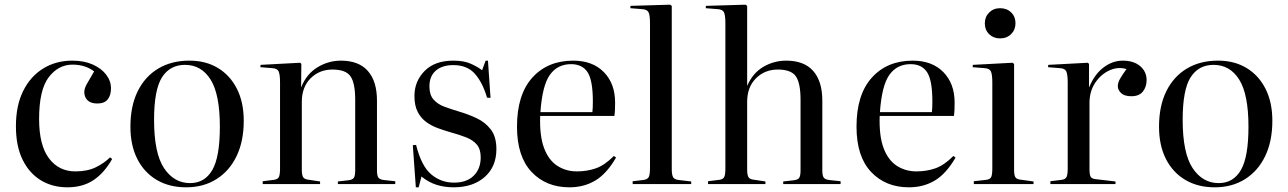

<svg xmlns="http://www.w3.org/2000/svg" viewBox="-20 -786 5502 820"><path d="M268 14Q204 14 154.5 -16Q105 -46 76.5 -104Q48 -162 48 -247Q48 -335 79 -397.5Q110 -460 164.5 -493.5Q219 -527 289 -527Q339 -527 376 -510.5Q413 -494 433.5 -467Q454 -440 454 -409Q454 -379 440 -361.5Q426 -344 396 -344Q368 -344 354 -357.5Q340 -371 340 -393Q340 -408 351 -427.5Q362 -447 382 -481Q344 -510 290 -510Q229 -510 188 -456Q147 -402 147 -278Q147 -166 189 -110Q231 -54 302 -54Q353 -54 389 -71.5Q425 -89 450 -114L459 -107Q425 -47 379 -16.5Q333 14 268 14Z M775 14Q703 14 649.5 -17.5Q596 -49 566.5 -107Q537 -165 537 -245Q537 -333 568 -396Q599 -459 655.5 -493Q712 -527 789 -527Q859 -527 911 -495.5Q963 -464 992 -406.5Q1021 -349 1021 -270Q1021 -183 990.5 -119.5Q960 -56 904.5 -21Q849 14 775 14ZM792 -4Q854 -4 886.5 -59.5Q919 -115 919 -245Q919 -383 879.5 -446Q840 -509 770 -509Q706 -509 672 -456Q638 -403 638 -274Q638 -132 680.5 -68Q723 -4 792 -4Z M1102 0V-12L1150 -18Q1166 -20 1171 -30Q1176 -40 1176 -66V-433Q1176 -468 1170 -481Q1164 -494 1142 -495L1092 -499L1093 -509L1262 -518L1267 -513L1266 -415H1267Q1290 -471 1336.5 -499Q1383 -527 1436 -527Q1512 -527 1551 -483Q1590 -439 1590 -356V-58Q1590 -36 1596 -27.5Q1602 -19 1621 -17L1668 -12V0H1423V-11L1467 -16Q1486 -18 1491.5 -27Q1497 -36 1497 -58V-360Q1497 -431 1477 -460Q1457 -489 1400 -489Q1344 -489 1306.5 -451.5Q1269 -414 1269 -351V-62Q1269 -40 1274 -30.5Q1279 -21 1294 -19L1347 -11V0Z M1756 14 1743 -166 1757 -167Q1780 -76 1822 -41Q1864 -6 1919 -6Q1973 -6 2003 -35.5Q2033 -65 2033 -114Q2033 -149 2016.5 -168.5Q2000 -188 1970.5 -199.5Q1941 -211 1901 -222Q1877 -229 1850.5 -238.5Q1824 -248 1801 -264.5Q1778 -281 1764 -308Q1750 -335 1750 -376Q1750 -439 1793.5 -483Q1837 -527 1916 -527Q1962 -527 1991.5 -513.5Q2021 -500 2039 -486L2054 -527H2064L2075 -368L2060 -369Q2041 -434 2008 -471Q1975 -508 1916 -508Q1869 -508 1841.5 -484.5Q1814 -461 1814 -417Q1814 -381 1831.5 -361Q1849 -341 1877.5 -330.5Q1906 -320 1939 -310Q1977 -299 2014 -282Q2051 -265 2075.5 -234Q2100 -203 2100 -149Q2100 -74 2050 -30Q2000 14 1917 14Q1879 14 1845 3.5Q1811 -7 1780 -32L1768 14Z M2412 14Q2312 14 2250 -52Q2188 -118 2188 -245Q2188 -382 2253.5 -454.5Q2319 -527 2428 -527Q2511 -527 2559 -478Q2607 -429 2607 -348Q2607 -332 2606.5 -318.5Q2606 -305 2604 -291H2287Q2284 -206 2303.5 -154Q2323 -102 2360 -78Q2397 -54 2444 -54Q2487 -54 2524.5 -67Q2562 -80 2602 -120L2611 -113Q2571 -44 2522.5 -15Q2474 14 2412 14ZM2288 -307H2510Q2511 -316 2511.5 -327.5Q2512 -339 2512 -352Q2512 -443 2489.5 -477.5Q2467 -512 2419 -512Q2361 -512 2328.5 -466.5Q2296 -421 2288 -307Z M2682 0V-12L2725 -17Q2745 -19 2750.5 -29.5Q2756 -40 2756 -68V-688Q2756 -722 2749.5 -734Q2743 -746 2722 -747L2672 -751L2673 -761L2842 -766L2849 -761V-64Q2849 -40 2854.5 -29.5Q2860 -19 2881 -17L2932 -11V0Z M3004 0V-12L3052 -18Q3068 -20 3073 -30Q3078 -40 3078 -66V-685Q3078 -721 3072 -733.5Q3066 -746 3044 -747L2994 -751L2995 -761L3164 -766L3171 -761V-421H3172Q3195 -474 3240 -500.5Q3285 -527 3338 -527Q3414 -527 3453 -483Q3492 -439 3492 -356V-58Q3492 -36 3498 -27.5Q3504 -19 3523 -17L3570 -12V0H3325V-11L3369 -16Q3388 -18 3393.5 -27Q3399 -36 3399 -58V-360Q3399 -431 3379 -460Q3359 -489 3302 -489Q3246 -489 3208.5 -451.5Q3171 -414 3171 -351V-62Q3171 -40 3176 -30.5Q3181 -21 3196 -19L3249 -11V0Z M3862 14Q3762 14 3700 -52Q3638 -118 3638 -245Q3638 -382 3703.5 -454.5Q3769 -527 3878 -527Q3961 -527 4009 -478Q4057 -429 4057 -348Q4057 -332 4056.5 -318.5Q4056 -305 4054 -291H3737Q3734 -206 3753.5 -154Q3773 -102 3810 -78Q3847 -54 3894 -54Q3937 -54 3974.5 -67Q4012 -80 4052 -120L4061 -113Q4021 -44 3972.5 -15Q3924 14 3862 14ZM3738 -307H3960Q3961 -316 3961.5 -327.5Q3962 -339 3962 -352Q3962 -443 3939.5 -477.5Q3917 -512 3869 -512Q3811 -512 3778.5 -466.5Q3746 -421 3738 -307Z M4251 -622Q4223 -622 4204.5 -640Q4186 -658 4186 -686Q4186 -714 4204.5 -732.5Q4223 -751 4251 -751Q4280 -751 4298.5 -733Q4317 -715 4317 -687Q4317 -659 4298.5 -640.5Q4280 -622 4251 -622ZM4139 0V-12L4192 -18Q4209 -20 4213.5 -30.5Q4218 -41 4218 -66V-433Q4218 -468 4212 -481Q4206 -494 4184 -495L4134 -499L4135 -509L4304 -518L4311 -513V-62Q4311 -39 4316 -30Q4321 -21 4336 -19L4394 -11V0Z M4466 0V-12L4514 -18Q4530 -20 4535 -30Q4540 -40 4540 -66V-433Q4540 -468 4534 -481Q4528 -494 4506 -495L4456 -499L4457 -509L4626 -518L4631 -513V-414H4632Q4654 -468 4692.5 -497.5Q4731 -527 4775 -527Q4822 -527 4849.5 -503.5Q4877 -480 4877 -444Q4877 -415 4861 -395Q4845 -375 4812 -375Q4782 -375 4768 -388.5Q4754 -402 4754 -418Q4754 -433 4763.5 -449.5Q4773 -466 4791 -491Q4755 -502 4718.5 -485.5Q4682 -469 4657.5 -432.5Q4633 -396 4633 -346V-64Q4633 -41 4637.5 -32Q4642 -23 4658 -21L4744 -11V0Z M5168 14Q5096 14 5042.5 -17.5Q4989 -49 4959.5 -107Q4930 -165 4930 -245Q4930 -333 4961 -396Q4992 -459 5048.5 -493Q5105 -527 5182 -527Q5252 -527 5304 -495.5Q5356 -464 5385 -406.5Q5414 -349 5414 -270Q5414 -183 5383.5 -119.5Q5353 -56 5297.5 -21Q5242 14 5168 14ZM5185 -4Q5247 -4 5279.5 -59.5Q5312 -115 5312 -245Q5312 -383 5272.5 -446Q5233 -509 5163 -509Q5099 -509 5065 -456Q5031 -403 5031 -274Q5031 -132 5073.5 -68Q5116 -4 5185 -4Z"/></svg>

Font: Literata 72pt
Style: Regular
Weight: 400
Designer: Latin by Veronika Burian and Jose Scaglione. Greek by Irene Vlachou. Cyrillic by Vera Evstafieva.
Foundry: TypeTogether
Version: Version 3.002